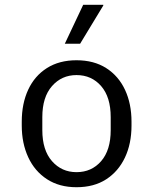

<svg xmlns="http://www.w3.org/2000/svg" viewBox="-20 -773 640 803"><path d="M300 10Q228 10 176.5 -23.5Q125 -57 98 -115.5Q71 -174 71 -248V-264Q71 -340 98 -398Q125 -456 176.5 -488.5Q228 -521 300 -521Q373 -521 424.5 -488Q476 -455 503 -397Q530 -339 530 -264V-248Q530 -172 502.5 -114Q475 -56 424 -23Q373 10 300 10ZM300 -53Q363 -53 403 -99Q443 -145 443 -229V-283Q443 -367 403 -413Q363 -459 300 -459Q238 -459 197.5 -413Q157 -367 157 -283V-229Q157 -145 197.5 -99Q238 -53 300 -53ZM251 -590 328 -753H412V-750L315 -590Z"/></svg>

Font: Chivo Mono Light
Style: Regular
Weight: 300
Monospace: yes
Designer: Hector Gatti
Foundry: Omnibus-Type
Version: Version 1.008